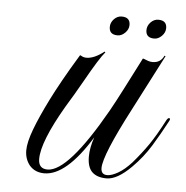

<svg xmlns="http://www.w3.org/2000/svg" viewBox="-40 -476 507 522"><g transform="rotate(5 213.5 -215.5)"><path d="M99 6Q74 6 59 -11Q45 -28 45 -52Q45 -74 58.5 -110Q72 -146 97 -196Q108 -218 125.5 -249.5Q143 -281 168 -322H170Q177 -317 186 -317Q207 -317 234 -338L236 -336Q221 -319 184 -253Q172 -232 161.5 -214Q151 -196 141 -180Q82 -79 82 -32Q82 -5 107 -5Q163 -5 262 -180Q276 -205 295 -242Q314 -279 339 -328H341Q348 -325 354 -323Q360 -321 366 -321Q388 -321 397 -341L400 -340L322 -189Q253 -57 253 -22Q253 -4 270 -4Q282 -4 299.5 -14Q317 -24 336 -45Q360 -73 377.5 -98.5Q395 -124 418 -168Q421 -173 424 -173Q430 -173 424 -163Q406 -129 385.5 -95.5Q365 -62 336 -33Q298 5 269 5Q243 5 229.5 -8Q216 -21 216 -50Q216 -74 226 -103Q159 6 99 6ZM365 -385Q342 -385 342 -406Q342 -418 351 -427.5Q360 -437 372 -437Q395 -437 395 -416Q395 -404 385.5 -394.5Q376 -385 365 -385ZM265 -385Q242 -385 242 -406Q242 -418 251 -427.5Q260 -437 272 -437Q295 -437 295 -416Q295 -404 285.5 -394.5Q276 -385 265 -385Z"/></g></svg>

Font: Imperial Script
Style: Regular
Weight: 400
Designer: Robert E. Leuschke
Foundry: Robert E. Leuschke
Version: Version 1.010; ttfautohint (v1.8.3)